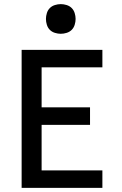

<svg xmlns="http://www.w3.org/2000/svg" viewBox="-20 -912 590 932"><path d="M85 0V-670H477V-585H182V-391H417V-306H182V-85H477V0ZM275 -748Q261 -748 246.5 -752.5Q232 -757 222 -767Q212 -777 207.5 -791.5Q203 -806 203 -820Q203 -834 207.5 -848.5Q212 -863 222 -873Q232 -883 246.5 -887.5Q261 -892 275 -892Q289 -892 303.5 -887.5Q318 -883 328 -873Q338 -863 342.5 -848.5Q347 -834 347 -820Q347 -806 342.5 -791.5Q338 -777 328 -767Q318 -757 303.5 -752.5Q289 -748 275 -748Z"/></svg>

Font: Lode Dark
Style: Bold
Weight: 700
Monospace: yes
Designer: Belleve Invis
Foundry: Belleve Invis
Version: Version 29.2.0; ttfautohint (v1.8.3)